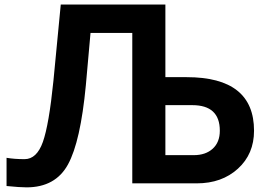

<svg xmlns="http://www.w3.org/2000/svg" viewBox="-20 -806 1175 844"><path d="M8.8 -112.3Q43 -106.4 87.9 -106.4Q141.6 -106.4 168.5 -182.1Q195.3 -257.8 214.8 -450.2L247.1 -786.1H707V-466.8H800.8Q1096.7 -466.8 1096.7 -231.4Q1096.7 -128.9 1025.9 -64.5Q955.1 0 844.7 0H561.5V-661.1H377.9L357.4 -431.6Q334 -183.6 278.8 -83Q223.6 17.6 96.7 17.6Q67.4 17.6 8.8 11.7ZM707 -124H832Q883.8 -124 915 -152.3Q946.3 -180.7 946.3 -231.4Q946.3 -343.8 825.2 -343.8H707Z"/></svg>

Font: Gothic A1 ExtraBold
Style: Regular
Weight: 800
Designer: HanYang I&C Co.,Ltd.
Foundry: HanYang I&C Co.,Ltd.
Version: Version 2.50